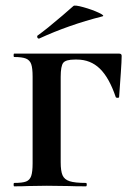

<svg xmlns="http://www.w3.org/2000/svg" viewBox="-20 -657 469 677"><path d="M30 -12Q59 -12 72 -17Q85 -22 90 -36.5Q95 -51 95 -81V-387Q95 -417 90 -431Q85 -445 71.5 -450.5Q58 -456 30 -456Q28 -456 28 -462Q28 -468 30 -468H400Q409 -468 409 -460Q409 -442 406 -400L400 -315Q400 -312 394.5 -312Q389 -312 388 -315Q365 -383 332 -415Q299 -447 251 -447H244Q212 -447 203 -435.5Q194 -424 194 -386V-85Q194 -54 200.5 -39Q207 -24 225.5 -18Q244 -12 283 -12Q286 -12 286 -6Q286 0 283 0Q244 0 222 -1L145 -2L78 -1Q61 0 30 0Q28 0 28 -6Q28 -12 30 -12ZM117 -521Q113 -521 111.5 -525.5Q110 -530 113 -532Q144 -554 200 -602Q213 -614 239 -636Q244 -640 274.5 -631.5Q305 -623 328.5 -612Q352 -601 340 -599Q222 -569 118 -521Z"/></svg>

Font: Cormorant Unicase
Style: Bold
Weight: 700
Designer: Christian Thalmann (Catharsis Fonts)
Foundry: Catharsis Fonts
Version: Version 4.000